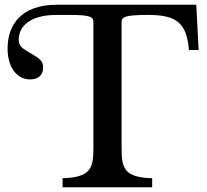

<svg xmlns="http://www.w3.org/2000/svg" viewBox="-20 -790 875 810"><path d="M244 -38V0H622V-38C509 -42 493 -75 493 -161V-696C493 -719 507 -727 606 -727C722 -727 768 -695 777 -579H818L808 -770H220C71 -770 12 -687 12 -585C12 -509 49 -455 107 -455C141 -455 162 -472 162 -505C162 -533 146 -544 113 -563C75 -585 59 -594 59 -623C59 -680 109 -727 217 -727H276C361 -727 374 -719 374 -696V-161C374 -75 357 -42 244 -38Z"/></svg>

Font: Libre Baskerville
Style: Regular
Weight: 400
Designer: Pablo Impallari, Rodrigo Fuenzalida
Foundry: Pablo Impallari, Rodrigo Fuenzalida
Version: Version 1.051;Glyphs 3.2.3 (3260)